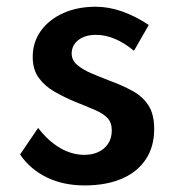

<svg xmlns="http://www.w3.org/2000/svg" viewBox="-20 -548 546 584"><path d="M237.5 16Q173 16 122.8 -8.2Q72.5 -32.5 41 -78L96 -159Q125.5 -120 161.8 -98.5Q198 -77 237 -77Q261 -77 279.5 -85.8Q298 -94.5 309 -111.2Q320 -128 320 -151Q320 -175 307.5 -188.5Q295 -202 270 -213Q245 -224 207 -239Q175 -252.5 146 -269Q117 -285.5 98.2 -310.8Q79.5 -336 79.5 -375Q79.5 -419.5 104.2 -454Q129 -488.5 172.2 -508Q215.5 -527.5 271 -527.5Q311 -527.5 351.5 -513.2Q392 -499 432.5 -472L387.5 -393.5Q329 -442 272 -442Q238.5 -442 218.2 -426Q198 -410 198 -385Q198 -364.5 215.5 -350Q233 -335.5 259 -324.5Q285 -313.5 311 -303.5Q352 -288.5 383 -271.5Q414 -254.5 431.5 -227.5Q449 -200.5 449 -155.5Q449 -101.5 423.2 -63Q397.5 -24.5 350 -4.2Q302.5 16 237.5 16Z"/></svg>

Font: Spartan Thin SemiBold
Style: Regular
Weight: 600
Version: Version 1.004